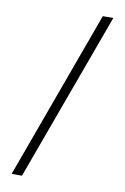

<svg xmlns="http://www.w3.org/2000/svg" viewBox="-104 -925 707 1088"><g transform="rotate(10 250.0 -381.0)"><path d="M43 103.5 396.5 -866.2H457L102.5 103.5Z"/></g></svg>

Font: GenEi Gothic M SemiLight
Style: Regular
Weight: 350
Designer: o_tamon (Modified); [Source Han Sans]
Ryoko NISHIZUKA  (kana & ideographs); Paul D. Hunt (Latin, Greek & Cyrillic); Wenl
Version: Version 1.1a;Original Version 1.004